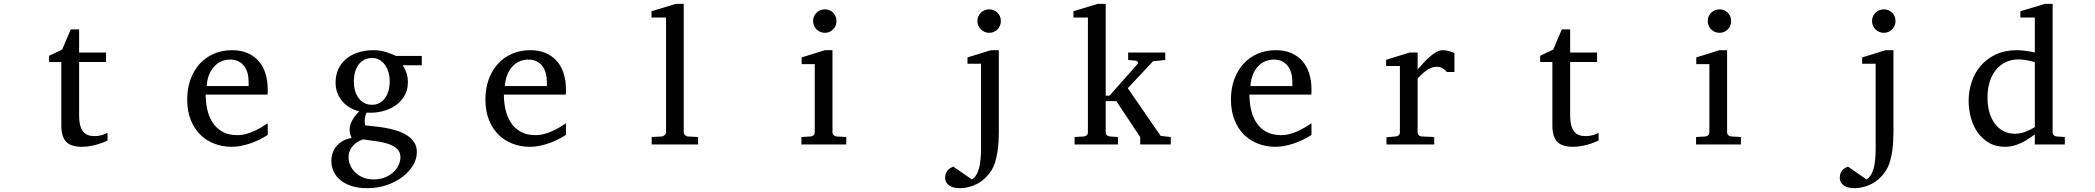

<svg xmlns="http://www.w3.org/2000/svg" viewBox="-20 -757 10978 1006"><path d="M543.5 -21Q524.9 -11.7 502.9 -4.4Q484.4 2 460 7.1Q435.5 12.2 408.7 12.2Q352.1 12.2 326.7 -14.2Q301.3 -40.5 301.3 -100.1V-432.1H237.3V-464.8L305.7 -497.1L350.6 -603H394.5V-481.9H535.6V-432.1H394.5V-152.8Q394.5 -123 399.7 -102.3Q404.8 -81.5 414.8 -68.6Q424.8 -55.7 439.7 -49.8Q454.6 -43.9 474.6 -43.9Q489.3 -43.9 501.7 -46.4Q514.2 -48.8 523.4 -52.2Q534.2 -56.2 543.5 -61Z M1382.8 -49.8Q1361.8 -36.6 1339.1 -25.4Q1316.4 -14.2 1292.2 -5.9Q1268.1 2.4 1243.2 7.3Q1218.3 12.2 1192.9 12.2Q1147.5 12.2 1105.5 -3.2Q1063.5 -18.6 1031.5 -49.3Q999.5 -80.1 980.2 -126.7Q960.9 -173.3 960.9 -235.8Q960.9 -294.4 978.5 -342Q996.1 -389.6 1027.3 -423.6Q1058.6 -457.5 1101.6 -475.8Q1144.5 -494.1 1195.8 -494.1Q1242.2 -494.1 1277.3 -478.8Q1312.5 -463.4 1335.9 -436.3Q1359.4 -409.2 1371.1 -371.3Q1382.8 -333.5 1382.8 -289.1V-275.9Q1382.8 -268.1 1381.8 -261.2H1057.6Q1057.6 -223.1 1065.7 -185.1Q1073.7 -147 1092.8 -116.7Q1111.8 -86.4 1144 -67.6Q1176.3 -48.8 1224.6 -48.8Q1246.1 -48.8 1267.1 -54.4Q1288.1 -60.1 1308.3 -68.8Q1328.6 -77.6 1347.2 -88.6Q1365.7 -99.6 1382.8 -110.8ZM1282.7 -328.1Q1282.7 -353 1276.9 -374.3Q1271 -395.5 1259 -411.1Q1247.1 -426.8 1228.8 -435.8Q1210.4 -444.8 1185.5 -444.8Q1160.6 -444.8 1139.2 -435.3Q1117.7 -425.8 1101.3 -407.7Q1085 -389.6 1075 -364Q1064.9 -338.4 1063 -306.2H1282.7Z M2078.1 66.9Q2078.1 46.4 2067.9 32Q2057.6 17.6 2040.8 8.3Q2023.9 -1 2002.7 -6.6Q1981.4 -12.2 1959.7 -15.9Q1938 -19.5 1917.7 -21.7Q1897.5 -23.9 1882.3 -26.9Q1860.4 -19 1845.7 -8.1Q1831.1 2.9 1822.3 15.6Q1813.5 28.3 1809.8 41.5Q1806.2 54.7 1806.2 66.9Q1806.2 85 1814 105.5Q1821.8 126 1837.9 143.1Q1854 160.2 1878.7 171.6Q1903.3 183.1 1937 183.1Q1972.7 183.1 1999.3 171.6Q2025.9 160.2 2043.5 143.1Q2061 126 2069.6 105.5Q2078.1 85 2078.1 66.9ZM2022 -331.1Q2022 -354.5 2015.9 -376.7Q2009.8 -398.9 1998 -415.8Q1986.3 -432.6 1969 -442.9Q1951.7 -453.1 1929.2 -453.1Q1908.2 -453.1 1890.6 -444.8Q1873 -436.5 1860.6 -420.7Q1848.1 -404.8 1841.1 -381.8Q1834 -358.9 1834 -330.1Q1834 -305.2 1840.1 -283Q1846.2 -260.7 1858.2 -244.1Q1870.1 -227.5 1887.9 -217.8Q1905.8 -208 1929.2 -208Q1951.7 -208 1969 -217.8Q1986.3 -227.5 1998 -244.1Q2009.8 -260.7 2015.9 -283.2Q2022 -305.7 2022 -331.1ZM2090.3 -415Q2101.6 -397 2109.4 -375.7Q2117.2 -354.5 2117.2 -325.2Q2117.2 -285.6 2099.1 -254.9Q2081.1 -224.1 2051 -203.6Q2021 -183.1 1982.2 -173.6Q1943.4 -164.1 1901.4 -167Q1895.5 -157.2 1893.3 -146Q1891.1 -134.8 1890.9 -125Q1890.6 -115.2 1891.6 -108.2Q1892.6 -101.1 1893.1 -100.1Q1915.5 -97.7 1944.3 -94.7Q1973.1 -91.8 2003.2 -86.2Q2033.2 -80.6 2062.3 -71.3Q2091.3 -62 2113.8 -47.1Q2136.2 -32.2 2150.1 -11Q2164.1 10.3 2164.1 40Q2164.1 75.7 2143.8 109.6Q2123.5 143.6 2088.4 170.2Q2053.2 196.8 2005.9 212.9Q1958.5 229 1904.3 229Q1859.4 229 1824.5 218.3Q1789.6 207.5 1765.6 188.5Q1741.7 169.4 1729 143.3Q1716.3 117.2 1716.3 86.9Q1716.3 64.9 1722.7 45.2Q1729 25.4 1742.2 9.5Q1755.4 -6.3 1775.1 -17.8Q1794.9 -29.3 1822.3 -34.2Q1819.3 -42 1817.4 -47.1Q1815.4 -52.2 1814.2 -56.9Q1813 -61.5 1812.5 -66.7Q1812 -71.8 1812 -80.1Q1812 -99.6 1824 -123.3Q1835.9 -147 1862.3 -173.8Q1837.4 -179.7 1814.9 -192.4Q1792.5 -205.1 1775.4 -224.4Q1758.3 -243.7 1748.3 -268.8Q1738.3 -293.9 1738.3 -324.2Q1738.3 -363.8 1752.9 -395.3Q1767.6 -426.8 1793.9 -448.7Q1820.3 -470.7 1857.2 -482.4Q1894 -494.1 1939 -494.1Q1956.5 -494.1 1973.4 -491.2Q1990.2 -488.3 2005.1 -483.6Q2020 -479 2032.7 -473.6Q2045.4 -468.3 2055.2 -463.9H2189.9V-415Z M2945.3 -49.8Q2924.3 -36.6 2901.6 -25.4Q2878.9 -14.2 2854.7 -5.9Q2830.6 2.4 2805.7 7.3Q2780.8 12.2 2755.4 12.2Q2710 12.2 2668 -3.2Q2626 -18.6 2594 -49.3Q2562 -80.1 2542.7 -126.7Q2523.4 -173.3 2523.4 -235.8Q2523.4 -294.4 2541 -342Q2558.6 -389.6 2589.8 -423.6Q2621.1 -457.5 2664.1 -475.8Q2707 -494.1 2758.3 -494.1Q2804.7 -494.1 2839.8 -478.8Q2875 -463.4 2898.4 -436.3Q2921.9 -409.2 2933.6 -371.3Q2945.3 -333.5 2945.3 -289.1V-275.9Q2945.3 -268.1 2944.3 -261.2H2620.1Q2620.1 -223.1 2628.2 -185.1Q2636.2 -147 2655.3 -116.7Q2674.3 -86.4 2706.5 -67.6Q2738.8 -48.8 2787.1 -48.8Q2808.6 -48.8 2829.6 -54.4Q2850.6 -60.1 2870.8 -68.8Q2891.1 -77.6 2909.7 -88.6Q2928.2 -99.6 2945.3 -110.8ZM2845.2 -328.1Q2845.2 -353 2839.4 -374.3Q2833.5 -395.5 2821.5 -411.1Q2809.6 -426.8 2791.3 -435.8Q2772.9 -444.8 2748 -444.8Q2723.1 -444.8 2701.7 -435.3Q2680.2 -425.8 2663.8 -407.7Q2647.5 -389.6 2637.5 -364Q2627.4 -338.4 2625.5 -306.2H2845.2Z M3394.5 0V-39.1L3447.8 -42Q3454.6 -42 3462.2 -49.1Q3469.7 -56.2 3469.7 -63V-665H3393.6V-698.2L3521.5 -736.8H3562.5V-63Q3562.5 -56.2 3569.6 -49.1Q3576.7 -42 3583.5 -42L3637.7 -39.1V0Z M4179.2 0V-39.1L4228 -42Q4237.3 -43 4243.2 -48.8Q4249 -54.7 4249 -64V-420.9H4180.2V-456.1L4302.2 -494.1H4341.8V-64Q4341.8 -54.7 4347.9 -48.8Q4354 -43 4362.8 -42L4414.1 -39.1V0ZM4362.8 -647Q4362.8 -634.3 4358.2 -622.8Q4353.5 -611.3 4345.2 -603Q4336.9 -594.7 4325.9 -589.8Q4314.9 -585 4302.2 -585Q4289.6 -585 4278.1 -589.8Q4266.6 -594.7 4258.3 -603Q4250 -611.3 4245.1 -622.8Q4240.2 -634.3 4240.2 -647Q4240.2 -659.7 4245.1 -670.9Q4250 -682.1 4258.3 -690.4Q4266.6 -698.7 4278.1 -703.4Q4289.6 -708 4302.2 -708Q4314.9 -708 4325.9 -703.4Q4336.9 -698.7 4345.2 -690.4Q4353.5 -682.1 4358.2 -670.9Q4362.8 -659.7 4362.8 -647Z M5213.4 -64Q5213.4 -41.5 5211.9 -14.9Q5210.4 11.7 5206.3 38.6Q5202.1 65.4 5194.6 90.8Q5187 116.2 5174.3 136.2Q5143.6 183.6 5099.6 206.3Q5055.7 229 5008.3 229Q4992.7 229 4979 225.8Q4965.3 222.7 4954.8 215.8Q4944.3 209 4938.2 198.5Q4932.1 188 4932.1 173.8Q4932.1 161.1 4936 151.6Q4939.9 142.1 4946 135Q4952.1 127.9 4960 123.3Q4967.8 118.7 4975.1 116.2L5072.3 183.1Q5085.9 175.3 5095.2 159.9Q5104.5 144.5 5110.1 123.3Q5115.7 102.1 5117.9 75.9Q5120.1 49.8 5120.1 21V-422.9H5049.3V-456.1L5172.4 -494.1H5213.4ZM5224.1 -647Q5224.1 -634.3 5219.5 -622.8Q5214.8 -611.3 5206.5 -603Q5198.2 -594.7 5187 -589.8Q5175.8 -585 5163.1 -585Q5150.4 -585 5139.2 -589.8Q5127.9 -594.7 5119.4 -603Q5110.8 -611.3 5106 -622.8Q5101.1 -634.3 5101.1 -647Q5101.1 -659.7 5106 -670.9Q5110.8 -682.1 5119.4 -690.4Q5127.9 -698.7 5139.2 -703.4Q5150.4 -708 5163.1 -708Q5175.8 -708 5187 -703.4Q5198.2 -698.7 5206.5 -690.4Q5214.8 -682.1 5219.5 -670.9Q5224.1 -659.7 5224.1 -647Z M5954.1 0V-39.1L5829.1 -227.1H5773.4V-64Q5773.4 -54.7 5779.3 -48.8Q5785.2 -43 5794.4 -42L5837.4 -39.1V0H5610.4V-39.1L5659.2 -42Q5668.5 -43 5674.3 -48.8Q5680.2 -54.7 5680.2 -64V-665H5604.5V-698.2L5732.4 -736.8H5773.4V-255.9H5793.5L5940.4 -421.9Q5944.3 -426.8 5941.7 -432.4Q5939 -438 5932.1 -439L5891.1 -442.9V-481.9H6085.4V-442.9L6021.5 -436L5889.2 -294.9L6061.5 -44.9L6114.3 -39.1V0Z M6851.6 -49.8Q6830.6 -36.6 6807.9 -25.4Q6785.2 -14.2 6761 -5.9Q6736.8 2.4 6711.9 7.3Q6687 12.2 6661.6 12.2Q6616.2 12.2 6574.2 -3.2Q6532.2 -18.6 6500.2 -49.3Q6468.3 -80.1 6449 -126.7Q6429.7 -173.3 6429.7 -235.8Q6429.7 -294.4 6447.3 -342Q6464.8 -389.6 6496.1 -423.6Q6527.3 -457.5 6570.3 -475.8Q6613.3 -494.1 6664.6 -494.1Q6710.9 -494.1 6746.1 -478.8Q6781.2 -463.4 6804.7 -436.3Q6828.1 -409.2 6839.8 -371.3Q6851.6 -333.5 6851.6 -289.1V-275.9Q6851.6 -268.1 6850.6 -261.2H6526.4Q6526.4 -223.1 6534.4 -185.1Q6542.5 -147 6561.5 -116.7Q6580.6 -86.4 6612.8 -67.6Q6645 -48.8 6693.4 -48.8Q6714.8 -48.8 6735.8 -54.4Q6756.8 -60.1 6777.1 -68.8Q6797.4 -77.6 6815.9 -88.6Q6834.5 -99.6 6851.6 -110.8ZM6751.5 -328.1Q6751.5 -353 6745.6 -374.3Q6739.7 -395.5 6727.8 -411.1Q6715.8 -426.8 6697.5 -435.8Q6679.2 -444.8 6654.3 -444.8Q6629.4 -444.8 6607.9 -435.3Q6586.4 -425.8 6570.1 -407.7Q6553.7 -389.6 6543.7 -364Q6533.7 -338.4 6531.7 -306.2H6751.5Z M7561.5 -379.9Q7551.8 -391.1 7539.1 -399.2Q7526.4 -407.2 7507.8 -407.2Q7483.4 -407.2 7458.5 -390.9Q7433.6 -374.5 7407.7 -345.2V-64Q7407.7 -54.7 7413.6 -48.8Q7419.4 -43 7428.7 -42L7494.6 -39.1V0H7244.6V-38.1L7293.9 -42Q7302.7 -43 7308.8 -48.8Q7314.9 -54.7 7314.9 -64V-411.1H7242.7V-443.8L7366.7 -481.9H7407.7V-393.1Q7418.5 -404.8 7433.8 -422.1Q7449.2 -439.5 7466.8 -455.6Q7484.4 -471.7 7503.2 -482.9Q7522 -494.1 7539.6 -494.1Q7547.4 -494.1 7556.2 -492.7Q7564.9 -491.2 7573.2 -489Q7581.5 -486.8 7588.6 -484.1Q7595.7 -481.4 7600.6 -479V-379.9Z M8356 -21Q8337.4 -11.7 8315.4 -4.4Q8296.9 2 8272.5 7.1Q8248 12.2 8221.2 12.2Q8164.6 12.2 8139.2 -14.2Q8113.8 -40.5 8113.8 -100.1V-432.1H8049.8V-464.8L8118.2 -497.1L8163.1 -603H8207V-481.9H8348.1V-432.1H8207V-152.8Q8207 -123 8212.2 -102.3Q8217.3 -81.5 8227.3 -68.6Q8237.3 -55.7 8252.2 -49.8Q8267.1 -43.9 8287.1 -43.9Q8301.8 -43.9 8314.2 -46.4Q8326.7 -48.8 8335.9 -52.2Q8346.7 -56.2 8356 -61Z M8866.7 0V-39.1L8915.5 -42Q8924.8 -43 8930.7 -48.8Q8936.5 -54.7 8936.5 -64V-420.9H8867.7V-456.1L8989.7 -494.1H9029.3V-64Q9029.3 -54.7 9035.4 -48.8Q9041.5 -43 9050.3 -42L9101.6 -39.1V0ZM9050.3 -647Q9050.3 -634.3 9045.7 -622.8Q9041 -611.3 9032.7 -603Q9024.4 -594.7 9013.4 -589.8Q9002.4 -585 8989.7 -585Q8977.1 -585 8965.6 -589.8Q8954.1 -594.7 8945.8 -603Q8937.5 -611.3 8932.6 -622.8Q8927.7 -634.3 8927.7 -647Q8927.7 -659.7 8932.6 -670.9Q8937.5 -682.1 8945.8 -690.4Q8954.1 -698.7 8965.6 -703.4Q8977.1 -708 8989.7 -708Q9002.4 -708 9013.4 -703.4Q9024.4 -698.7 9032.7 -690.4Q9041 -682.1 9045.7 -670.9Q9050.3 -659.7 9050.3 -647Z M9900.9 -64Q9900.9 -41.5 9899.4 -14.9Q9897.9 11.7 9893.8 38.6Q9889.6 65.4 9882.1 90.8Q9874.5 116.2 9861.8 136.2Q9831.1 183.6 9787.1 206.3Q9743.2 229 9695.8 229Q9680.2 229 9666.5 225.8Q9652.8 222.7 9642.3 215.8Q9631.8 209 9625.7 198.5Q9619.6 188 9619.6 173.8Q9619.6 161.1 9623.5 151.6Q9627.4 142.1 9633.5 135Q9639.6 127.9 9647.5 123.3Q9655.3 118.7 9662.6 116.2L9759.8 183.1Q9773.4 175.3 9782.7 159.9Q9792 144.5 9797.6 123.3Q9803.2 102.1 9805.4 75.9Q9807.6 49.8 9807.6 21V-422.9H9736.8V-456.1L9859.9 -494.1H9900.9ZM9911.6 -647Q9911.6 -634.3 9907 -622.8Q9902.3 -611.3 9894 -603Q9885.7 -594.7 9874.5 -589.8Q9863.3 -585 9850.6 -585Q9837.9 -585 9826.7 -589.8Q9815.4 -594.7 9806.9 -603Q9798.3 -611.3 9793.5 -622.8Q9788.6 -634.3 9788.6 -647Q9788.6 -659.7 9793.5 -670.9Q9798.3 -682.1 9806.9 -690.4Q9815.4 -698.7 9826.7 -703.4Q9837.9 -708 9850.6 -708Q9863.3 -708 9874.5 -703.4Q9885.7 -698.7 9894 -690.4Q9902.3 -682.1 9907 -670.9Q9911.6 -659.7 9911.6 -647Z M10641.6 -431.2Q10635.3 -433.1 10625.2 -435.8Q10615.2 -438.5 10603.8 -440.7Q10592.3 -442.9 10579.8 -444.3Q10567.4 -445.8 10556.6 -445.8Q10519.5 -445.8 10489.3 -431.4Q10459 -417 10437.7 -390.9Q10416.5 -364.7 10405 -327.6Q10393.6 -290.5 10393.6 -245.1Q10393.6 -204.1 10403.3 -169.7Q10413.1 -135.3 10431.6 -109.9Q10450.2 -84.5 10477.1 -70.3Q10503.9 -56.2 10538.6 -56.2Q10553.7 -56.2 10567.9 -59.3Q10582 -62.5 10595.2 -67.6Q10608.4 -72.8 10620.1 -78.9Q10631.8 -85 10641.6 -90.8ZM10641.6 0V-53.2Q10624.5 -40 10606.2 -28.1Q10587.9 -16.1 10568.6 -7.3Q10549.3 1.5 10529.1 6.8Q10508.8 12.2 10486.8 12.2Q10436.5 12.2 10400.1 -9.5Q10363.8 -31.2 10340.3 -65.7Q10316.9 -100.1 10305.9 -142.8Q10294.9 -185.5 10294.9 -228Q10294.9 -278.8 10310.5 -326.9Q10326.2 -375 10357.9 -412.1Q10389.6 -449.2 10437.5 -471.7Q10485.4 -494.1 10549.8 -494.1Q10561.5 -494.1 10575.2 -492.7Q10588.9 -491.2 10601.8 -489.5Q10614.7 -487.8 10625.2 -485.6Q10635.7 -483.4 10641.6 -481.9V-665H10565.9V-698.2L10694.8 -736.8H10734.9V-64Q10734.9 -54.7 10740.7 -48.8Q10746.6 -43 10755.9 -42L10798.8 -39.1V0Z"/></svg>

Font: BabelStone Ogham Fixed
Style: Regular
Weight: 400
Monospace: yes
Designer: Andrew West
Foundry: BabelStone
Version: Version 2.02 March 14, 2022